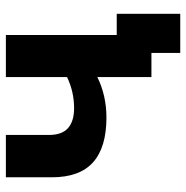

<svg xmlns="http://www.w3.org/2000/svg" viewBox="-10 -525 633 653"><g transform="rotate(-90 306.5 -198.5)"><path d="M514 -495V0H371V-184Q308 -153 233 -153Q132 -153 81 -198.5Q30 -244 30 -339V-495H174V-349Q174 -304 197.5 -283.5Q221 -263 265 -263Q321 -263 371 -287V-495ZM586 -118V98H453V0H371V-118Z"/></g></svg>

Font: Montserrat Ace
Style: Bold
Weight: 700
Designer: Julieta Ulanovsky
Foundry: Julieta Ulanovsky
Version: Version 1